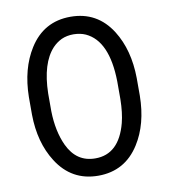

<svg xmlns="http://www.w3.org/2000/svg" viewBox="-82 -791 764 869"><g transform="rotate(-10 300.0 -356.0)"><path d="M299.8 -640.1Q268.6 -640.1 244.1 -628.9Q220.2 -617.2 202.6 -598.6Q143.6 -535.2 140.6 -396.5V-314.5Q142.6 -221.7 173.8 -154.8Q213.9 -69.8 300.3 -69.8Q409.2 -69.3 445.3 -206.1Q457 -251 458 -314.5V-396.5Q454.6 -583 355 -628.9Q331.1 -639.6 299.8 -640.1ZM110.8 -95.7Q53.2 -186 51.8 -314.5V-395.5Q53.7 -525.4 110.4 -615.2Q176.8 -720.7 299.8 -720.7Q422.9 -720.7 489.3 -615.2Q545.9 -524.9 547.4 -395.5V-314.5Q545.9 -184.1 489.3 -95.2Q422.9 9.8 300.3 9.8Q177.7 9.8 110.8 -95.7Z"/></g></svg>

Font: RobotoMono-Regular
Style: Regular
Weight: 400
Designer: Google
Version: Version 2.000985; 2015; ttfautohint (v1.3)